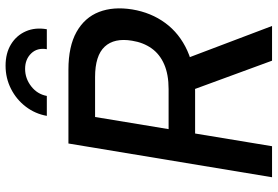

<svg xmlns="http://www.w3.org/2000/svg" viewBox="-173 -819 992 686"><g transform="rotate(-90 323.0 -476.0)"><path d="M32.7 0 153.3 -727.5H417Q500.5 -727.5 552 -698.5Q603.5 -669.4 623.3 -618.2Q643.1 -566.9 632.3 -499.5Q621.1 -432.1 583.7 -381.3Q546.4 -330.6 484.9 -302.7Q423.3 -274.9 340.3 -274.9H141.6L157.2 -369.6H347.7Q399.9 -369.6 436 -385.3Q472.2 -400.9 493.2 -430.4Q514.2 -460 520.5 -500Q531.2 -563.5 499.3 -597.9Q467.3 -632.3 390.6 -632.3H248L143.6 0ZM449.2 0 328.6 -328.6H448.7L573.2 0ZM431.2 -952.1Q476.1 -952.1 507.8 -932.6Q539.6 -913.1 554.2 -879.6Q568.8 -846.2 561.5 -804.7H490.2Q496.1 -838.9 475.1 -860.6Q454.1 -882.3 419.9 -882.3Q385.7 -882.3 357.7 -860.6Q329.6 -838.9 323.2 -804.7H252Q259.3 -846.2 284.7 -879.6Q310.1 -913.1 348.4 -932.6Q386.7 -952.1 431.2 -952.1Z"/></g></svg>

Font: Inter 18pt Medium
Style: Italic
Weight: 500
Italic angle: -9.3988°
Designer: Rasmus Andersson
Foundry: rsms
Version: Version 4.001;git-66647c0bb